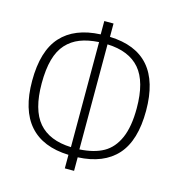

<svg xmlns="http://www.w3.org/2000/svg" viewBox="-109 -812 863 930"><g transform="rotate(15 322.5 -347.5)"><path d="M607.9 -349.1Q607.9 -199.7 541.5 -125.7Q475.1 -51.8 346.2 -45.9V22H299.8V-45.9Q169.9 -50.3 103.5 -125.7Q37.1 -201.2 37.1 -347.2Q37.1 -497.1 103.8 -570.6Q170.4 -644 299.8 -649.9V-716.8H346.2V-649.9Q607.9 -641.1 607.9 -349.1ZM344.2 -85Q417.5 -89.4 464.1 -115.7Q510.7 -142.1 535.9 -199.5Q561 -256.8 561 -349.1Q561 -482.4 507.1 -545.2Q453.1 -607.9 344.2 -611.8ZM85 -347.2Q85 -214.4 138.9 -151.6Q192.9 -88.9 301.8 -85V-611.8Q247.1 -608.4 207.8 -593Q168.5 -577.6 140.4 -546.9Q112.3 -516.1 98.6 -466.6Q85 -417 85 -347.2Z"/></g></svg>

Font: Fira Sans Compressed ExtraLight
Style: Regular
Weight: 250
Width: 1
Designer: Carrois Corporate & Edenspiekermann AG
Foundry: Carrois Corporate GbR & Edenspiekermann AG
Version: Version 4.203;PS 004.203;hotconv 1.0.88;makeotf.lib2.5.64775